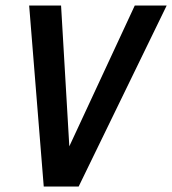

<svg xmlns="http://www.w3.org/2000/svg" viewBox="-20 -678 626 698"><path d="M232 -146 470 -658H586L266 0H139L86 -658H202Z"/></svg>

Font: Codetta
Style: Bold Italic
Weight: 700
Italic angle: -11°
Designer: Ulrich Proeller
Foundry: PROSA GmbH
Version: Version 2.00;September 29, 2018;FontCreator 11.5.0.2427 64-b